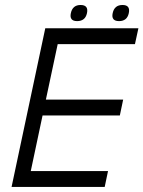

<svg xmlns="http://www.w3.org/2000/svg" viewBox="-20 -742 569 762"><path d="M159.7 -629.9H529.3L515.6 -566.9H209L162.1 -346.7H468.8L455.6 -283.7H148.9L102.1 -63H408.7L395.5 0H25.9ZM299.8 -722.2Q332 -722.2 325.2 -689.9Q318.4 -658.2 286.1 -658.2Q254.4 -658.2 261.2 -689.9Q268.1 -722.2 299.8 -722.2ZM466.3 -722.2Q498 -722.2 491.2 -689.9Q484.4 -658.2 452.6 -658.2Q420.4 -658.2 427.2 -689.9Q434.1 -722.2 466.3 -722.2Z"/></svg>

Font: Fibel Nord
Style: Italic
Weight: 400
Designer: Peter Wiegel
Foundry: Peter Wioegel
Version: Version 000.000